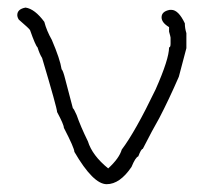

<svg xmlns="http://www.w3.org/2000/svg" viewBox="-20 -507 528 499"><path d="M46.4 -487.3Q70.3 -483.9 95.2 -450.2Q101.1 -427.2 114.7 -403.3Q136.2 -353 140.1 -327.1Q144 -323.7 149.9 -299.8L169.4 -225.6Q171.4 -225.6 179.2 -208Q189.5 -178.2 208.5 -139.6Q219.7 -103 261.2 -69.3Q290 -95.7 296.4 -118.2Q331.5 -164.6 384.3 -274.4Q419.4 -353.5 419.4 -383.8Q423.3 -383.8 423.3 -393.6V-409.2Q423.3 -411.1 419.4 -424.8V-436.5Q399.9 -448.2 399.9 -461.9Q399.9 -477.5 421.4 -481.4H425.3Q443.8 -481.4 460.4 -446.3Q460.4 -433.6 464.4 -420.9V-381.8L444.8 -307.6Q418.9 -248 394 -200.2L374.5 -165L351.1 -120.1Q346.7 -120.1 339.4 -100.6Q332 -98.1 321.8 -73.2Q291.5 -28.3 257.3 -28.3Q222.2 -28.3 173.3 -112.3Q173.3 -122.1 146 -174.8Q146 -183.1 128.4 -215.8Q128.4 -225.6 89.4 -356.4Q83 -366.2 77.6 -383.8Q72.3 -388.2 58.1 -428.7Q56.2 -432.6 28.8 -456.1Q24.9 -462.4 24.9 -467.8Q24.9 -483.4 46.4 -487.3Z"/></svg>

Font: CEF Fonts CJK
Style: Regular
Weight: 400
Designer: PartyBoss (派对大魔王)
Version: Release 2.25